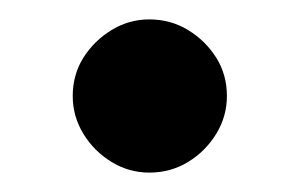

<svg xmlns="http://www.w3.org/2000/svg" viewBox="-20 -173 309 198"><path d="M134 5Q113 5 95 -6Q77 -17 66 -35Q55 -53 55 -74Q55 -96 66 -113.5Q77 -131 95 -142Q113 -153 134 -153Q156 -153 174 -142Q192 -131 203 -113.5Q214 -96 214 -74Q214 -53 203 -35Q192 -17 174 -6Q156 5 134 5Z"/></svg>

Font: Gabarito
Style: Regular
Weight: 400
Designer: Leandro Assis / Alvaro Franca / Felipe Casaprima
Foundry: Naipe Foundry
Version: Version 1.000